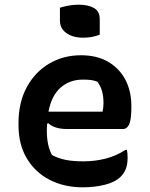

<svg xmlns="http://www.w3.org/2000/svg" viewBox="-20 -786 640 820"><path d="M326 -550Q394 -550 442 -522Q490 -494 515.5 -445.5Q541 -397 541 -333V-329Q541 -274 531.5 -254.5Q522 -235 505 -235H266Q213 -235 186 -260L181 -257Q180 -246 180 -235V-228Q180 -164 202 -124Q228 -110 259 -103.5Q290 -97 335 -97Q386 -97 431 -108.5Q476 -120 516 -146H522Q525 -131 525 -113Q525 -84 517.5 -65Q510 -46 496 -32Q472 -8 428 3Q384 14 334 14Q254 14 192 -18Q130 -50 94.5 -109.5Q59 -169 59 -252V-260Q59 -348 94 -413Q129 -478 189.5 -514Q250 -550 326 -550ZM334 -446Q278 -446 239 -412Q200 -378 187 -309H418Q420 -318 421 -327.5Q422 -337 422 -346Q422 -374 416 -396Q410 -418 396 -437Q383 -442 370 -444Q357 -446 334 -446ZM236 -753Q251 -758 272.5 -762Q294 -766 315 -766Q356 -766 381 -752Q406 -738 406 -704V-638Q374 -625 335 -625Q292 -625 264 -644.5Q236 -664 236 -698Z"/></svg>

Font: Recursive Sn Csl St SmB
Style: Regular
Weight: 600
Version: Version 1.079;hotconv 1.0.112;makeotfexe 2.5.65598; ttfautoh